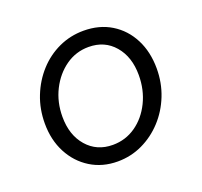

<svg xmlns="http://www.w3.org/2000/svg" viewBox="-95 -605 760 723"><g transform="rotate(-20 285.0 -243.5)"><path d="M261 10Q200 10 152.5 -19.5Q105 -49 78 -100.5Q51 -152 51 -218Q51 -276 71 -326.5Q91 -377 126 -415.5Q161 -454 207.5 -475.5Q254 -497 307 -497Q370 -497 417.5 -468Q465 -439 491.5 -387.5Q518 -336 518 -269Q518 -212 498 -161.5Q478 -111 442.5 -72.5Q407 -34 360.5 -12Q314 10 261 10ZM265 -55Q316 -55 357 -83.5Q398 -112 422 -161Q446 -210 446 -269Q446 -342 407 -387.5Q368 -433 304 -433Q253 -433 212 -404Q171 -375 146.5 -326.5Q122 -278 122 -219Q122 -146 161.5 -100.5Q201 -55 265 -55Z"/></g></svg>

Font: Red Hat Text
Style: Italic
Weight: 300
Italic angle: -12°
Designer: Pentagram, MCKL
Foundry: Pentagram, MCKL
Version: Version 1.023